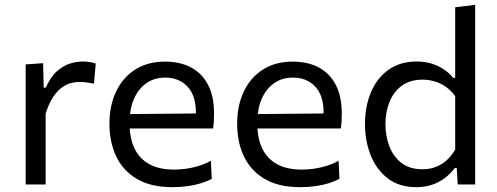

<svg xmlns="http://www.w3.org/2000/svg" viewBox="-20 -762 2054 793"><path d="M86 0Q86 -55.5 86 -106.5Q86 -157.5 86 -219V-269Q86 -324 86 -381.5Q86 -439 86 -496L158 -501L160.5 -400H169Q189.5 -445.5 216.2 -468.8Q243 -492 270.5 -500Q298 -508 321 -508Q335 -508 349 -506Q363 -504 375.5 -499.5L368 -416.5Q351.5 -419.5 338.2 -421.5Q325 -423.5 307.5 -423.5Q293 -423.5 274.8 -419.2Q256.5 -415 237.2 -401.8Q218 -388.5 200 -362.2Q182 -336 168.5 -292.5V-215.5Q168.5 -157 168.5 -106.2Q168.5 -55.5 168.5 0Z M692 11Q603 11 545.5 -23Q488 -57 460 -116Q432 -175 432 -251Q432 -326 459.5 -384Q487 -442 538.5 -474.8Q590 -507.5 661.5 -507.5Q724.5 -507.5 769.8 -483Q815 -458.5 839.5 -411.2Q864 -364 864 -294.5Q864 -276 863.2 -261.2Q862.5 -246.5 860 -231.5L787.5 -268Q788.5 -276 788.8 -283.2Q789 -290.5 789 -297.5Q789 -368 754 -404.8Q719 -441.5 662.5 -441.5Q617 -441.5 584.2 -418.2Q551.5 -395 533.5 -354Q515.5 -313 515.5 -260.5V-249Q515.5 -191 535.5 -149Q555.5 -107 596.2 -84.2Q637 -61.5 700 -61.5Q723.5 -61.5 749.8 -65.2Q776 -69 801.8 -77Q827.5 -85 851 -98L854.5 -23.5Q835.5 -13 810.5 -5.2Q785.5 2.5 755.5 6.8Q725.5 11 692 11ZM466.5 -231.5V-290.5L809.5 -293.5L860 -274.5V-231.5Z M1219.5 11Q1130.5 11 1073 -23Q1015.5 -57 987.5 -116Q959.5 -175 959.5 -251Q959.5 -326 987 -384Q1014.5 -442 1066 -474.8Q1117.5 -507.5 1189 -507.5Q1252 -507.5 1297.2 -483Q1342.5 -458.5 1367 -411.2Q1391.5 -364 1391.5 -294.5Q1391.5 -276 1390.8 -261.2Q1390 -246.5 1387.5 -231.5L1315 -268Q1316 -276 1316.2 -283.2Q1316.5 -290.5 1316.5 -297.5Q1316.5 -368 1281.5 -404.8Q1246.5 -441.5 1190 -441.5Q1144.5 -441.5 1111.8 -418.2Q1079 -395 1061 -354Q1043 -313 1043 -260.5V-249Q1043 -191 1063 -149Q1083 -107 1123.8 -84.2Q1164.5 -61.5 1227.5 -61.5Q1251 -61.5 1277.2 -65.2Q1303.5 -69 1329.2 -77Q1355 -85 1378.5 -98L1382 -23.5Q1363 -13 1338 -5.2Q1313 2.5 1283 6.8Q1253 11 1219.5 11ZM994 -231.5V-290.5L1337 -293.5L1387.5 -274.5V-231.5Z M1699.5 11Q1628.5 11 1581.5 -25.2Q1534.5 -61.5 1511 -120.8Q1487.5 -180 1487.5 -249.5Q1487.5 -323.5 1512.5 -382Q1537.5 -440.5 1585.2 -474.2Q1633 -508 1701 -508Q1735.5 -508 1764.2 -498.8Q1793 -489.5 1815 -474.2Q1837 -459 1851.5 -440.5H1860V-493.5Q1860 -556.5 1860 -615.8Q1860 -675 1860 -732L1942.5 -742Q1942.5 -681.5 1942.5 -620.8Q1942.5 -560 1942.5 -493.5V-219Q1942.5 -157.5 1942.5 -106.5Q1942.5 -55.5 1942.5 0H1870.5L1866.5 -68H1858.5Q1839 -42.5 1815 -25Q1791 -7.5 1762.2 1.8Q1733.5 11 1699.5 11ZM1724.5 -63Q1755.5 -63 1780.5 -72.8Q1805.5 -82.5 1825.2 -100.5Q1845 -118.5 1860 -144V-364.5Q1844.5 -387 1823.2 -402.2Q1802 -417.5 1777 -425.2Q1752 -433 1726 -433Q1673.5 -433 1639.5 -408Q1605.5 -383 1588.8 -341.2Q1572 -299.5 1572 -249Q1572 -200.5 1588 -158.2Q1604 -116 1637.5 -89.5Q1671 -63 1724.5 -63Z"/></svg>

Font: Commissioner Thin
Style: Regular
Weight: 400
Version: Version 1.000